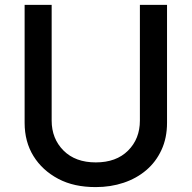

<svg xmlns="http://www.w3.org/2000/svg" viewBox="-20 -747 778 779"><path d="M189.6 -727.3V-257.8Q189.6 -184.3 237.9 -136Q285.9 -88.1 368.6 -88.1Q451.7 -88.1 499.6 -136Q547.6 -183.9 547.6 -257.8V-727.3H657.7V-248.9Q657.7 -187.1 635.1 -138.5Q612.6 -89.8 573.3 -56.5Q534.1 -23.1 481.5 -5.5Q429 12.1 368.6 12.1Q324.2 12.1 286.6 3.9Q248.9 -4.3 216.6 -21.3Q151.6 -55.8 115.8 -113.8Q79.9 -171.9 79.9 -248.9V-727.3Z"/></svg>

Font: Inter P Medium
Style: Regular
Weight: 500
Designer: Rasmus Andersson
Foundry: rsms
Version: Version 3.018;git-588b23468